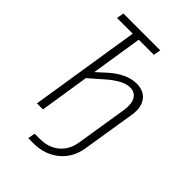

<svg xmlns="http://www.w3.org/2000/svg" viewBox="-262 -837 1124 1124"><g transform="rotate(45 300.0 -275.0)"><path d="M194 180 202 135H244Q318 135 365 95Q412 55 423 -15L474 -336Q482 -390 464 -421Q446 -452 405 -452Q376 -452 341 -433Q306 -414 271 -383L184 -307L136 0H86L194 -685H64L72 -730H377L369 -685H244L194 -367L249 -417Q335 -495 418 -495Q478 -495 507.5 -454.5Q537 -414 526 -346L473 -15Q459 74 394.5 127Q330 180 236 180Z"/></g></svg>

Font: JetBrains Mono Thin
Style: Italic
Weight: 100
Italic angle: -9°
Monospace: yes
Designer: Philipp Nurullin, Konstantin Bulenkov
Foundry: JetBrains
Version: Version 2.305; ttfautohint (v1.8.4.7-5d5b)